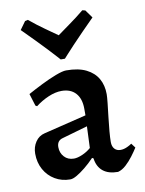

<svg xmlns="http://www.w3.org/2000/svg" viewBox="-83 -780 641 851"><g transform="rotate(-10 237.5 -354.5)"><path d="M379 12Q336 12 311.5 -8Q287 -28 282 -66L276 -69Q255 -47 234 -30Q213 -13 195 -2.5Q177 8 165 8Q127 8 96.5 -10Q66 -28 48.5 -59.5Q31 -91 31 -131Q31 -161 46.5 -184Q62 -207 88 -213L280 -260V-290Q280 -335 257.5 -360Q235 -385 194 -385Q166 -385 134.5 -371.5Q103 -358 76 -337L69 -341L52 -396Q81 -412 116 -429.5Q151 -447 182.5 -459Q214 -471 230 -471Q285 -471 320 -453.5Q355 -436 372 -406Q389 -376 389 -336Q389 -324 386 -296Q383 -268 379 -235Q375 -202 372.5 -172Q370 -142 370 -124Q370 -104 380 -93Q390 -82 407 -82Q421 -82 435.5 -88.5Q450 -95 458 -101L473 -81Q463 -65 448 -45Q433 -25 415.5 -9Q398 7 379 12ZM197 -80Q213 -80 235 -89.5Q257 -99 274 -114L278 -211L163 -178Q137 -171 137 -142Q137 -116 153.5 -98Q170 -80 197 -80ZM215 -523Q215 -523 202 -537.5Q189 -552 166.5 -576Q144 -600 117 -627.5Q90 -655 63 -682L89 -718L102 -721Q137 -692 170.5 -668.5Q204 -645 225 -630Q245 -645 279 -669Q313 -693 347 -721L360 -718L386 -682Q359 -655 332 -627.5Q305 -600 282.5 -576Q260 -552 247 -537.5Q234 -523 234 -523Z"/></g></svg>

Font: Alegreya SemiBold
Style: Regular
Weight: 600
Designer: Juan Pablo del Peral
Foundry: Huerta Tipografica
Version: Version 2.009